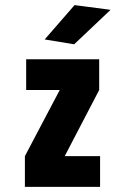

<svg xmlns="http://www.w3.org/2000/svg" viewBox="-20 -732 490 752"><path d="M77.5 0V-120.5L214 -379.5H82.5V-500H368.5V-379.5L233.5 -120.5H372V0ZM270.5 -558.5 155 -577.5 272 -712 413 -693.5Z"/></svg>

Font: Trispace Condensed
Style: Bold
Weight: 700
Width: 3
Designer: Tyler Finck
Foundry: Etcetera Type Company
Version: Version 1.210; ttfautohint (v1.8.3)